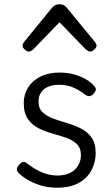

<svg xmlns="http://www.w3.org/2000/svg" viewBox="-20 -858 524 897"><path d="M246 19Q204 19 168 7.5Q132 -4 106 -20Q80 -36 65 -52Q58 -60 59 -69.5Q60 -79 71 -90Q80 -100 88 -101.5Q96 -103 106 -95Q140 -68 175.5 -53Q211 -38 249 -38Q282 -38 306 -49.5Q330 -61 344 -83Q358 -105 358 -133Q358 -167 338.5 -185.5Q319 -204 288.5 -214.5Q258 -225 224 -234.5Q190 -244 160 -259Q130 -274 110.5 -301.5Q91 -329 91 -377Q91 -417 111.5 -449.5Q132 -482 169.5 -500.5Q207 -519 257 -519Q296 -519 327.5 -510Q359 -501 382.5 -487Q406 -473 420 -456Q429 -447 427.5 -438Q426 -429 417 -420Q408 -410 399 -409Q390 -408 379 -415Q349 -438 320.5 -450Q292 -462 256 -462Q211 -462 185.5 -441Q160 -420 160 -384Q160 -351 179.5 -333Q199 -315 229 -304Q259 -293 293.5 -283Q328 -273 358.5 -257.5Q389 -242 408 -215Q427 -188 427 -142Q427 -101 408 -64Q389 -27 349 -4Q309 19 246 19ZM115 -617Q106 -617 95.5 -626.5Q85 -636 85 -645Q85 -648 86.5 -651Q88 -654 91 -660L223 -822Q229 -828 236.5 -833Q244 -838 258 -838Q272 -838 279.5 -833Q287 -828 292 -822L425 -660Q429 -654 430 -651Q431 -648 431 -645Q431 -636 420.5 -626.5Q410 -617 402 -617Q396 -617 391 -620Q386 -623 381 -627L258 -754L135 -627Q130 -623 125 -620Q120 -617 115 -617Z"/></svg>

Font: Playwrite US Modern Light
Style: Regular
Weight: 300
Designer: Veronika Burian, José Scaglione
Foundry: TypeTogether
Version: Version 1.003